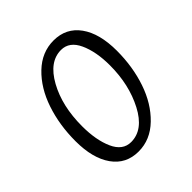

<svg xmlns="http://www.w3.org/2000/svg" viewBox="-186 -804 945 945"><g transform="rotate(-45 287.0 -331.5)"><path d="M242 10Q155 10 106.5 -58.5Q58 -127 58 -246Q58 -358 90.5 -454.5Q123 -551 186.5 -612Q250 -673 332 -673Q419 -673 468 -605Q517 -537 517 -417Q517 -306 484.5 -210Q452 -114 388 -52Q324 10 242 10ZM133 -275Q133 -178 162 -113.5Q191 -49 249 -49Q334 -49 388 -152.5Q442 -256 442 -390Q442 -485 412.5 -549.5Q383 -614 325 -614Q243 -614 188 -514.5Q133 -415 133 -275Z"/></g></svg>

Font: Overlock
Style: Italic
Weight: 400
Designer: Dario Muhafara
Foundry: Dario Manuel Muhafara
Version: Version 1.001